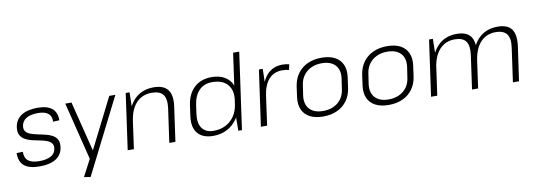

<svg xmlns="http://www.w3.org/2000/svg" viewBox="-66 -1189 5113 1827"><g transform="rotate(-10 2490.5 -275.0)"><path d="M228 6Q128 6 80.5 -34Q33 -74 34 -157L95 -159Q93 -100 127.5 -72Q162 -44 236 -44Q306 -44 347.5 -67.5Q389 -91 395 -136Q400 -171 383.5 -190Q367 -209 337 -220Q307 -231 270.5 -237.5Q234 -244 197.5 -253Q161 -262 132 -278.5Q103 -295 87.5 -323.5Q72 -352 79 -400Q90 -472 147.5 -509.5Q205 -547 306 -547Q398 -547 444 -508.5Q490 -470 489 -394L428 -391Q431 -444 398.5 -470.5Q366 -497 299 -497Q228 -497 187 -472Q146 -447 139 -401Q134 -366 150.5 -346Q167 -326 197 -315.5Q227 -305 263.5 -297.5Q300 -290 336.5 -281.5Q373 -273 402.5 -257Q432 -241 447 -212.5Q462 -184 455 -136Q445 -67 387.5 -30.5Q330 6 228 6Z M626 179 725 -10 713 27 572 -540H632L752 -61H756L997 -540H1056L688 190Z M1528 -326Q1540 -415 1509 -457Q1478 -499 1399 -499Q1308 -499 1250.5 -438.5Q1193 -378 1177 -265L1138 -203L1147 -264Q1168 -401 1239.5 -474Q1311 -547 1426 -547Q1523 -547 1563.5 -493Q1604 -439 1587 -327L1541 0H1482ZM1156 -540H1193L1189 -354L1140 0H1080Z M1908 7Q1805 7 1756.5 -52Q1708 -111 1724 -219L1738 -321Q1754 -428 1818.5 -487.5Q1883 -547 1986 -547Q2061 -547 2112 -516.5Q2163 -486 2185.5 -430.5Q2208 -375 2197 -298L2189 -247Q2179 -170 2140.5 -113Q2102 -56 2042 -24.5Q1982 7 1908 7ZM1918 -40Q1984 -40 2035 -66Q2086 -92 2119 -140.5Q2152 -189 2161 -256L2166 -288Q2180 -387 2131 -443Q2082 -499 1982 -499Q1906 -499 1857.5 -450.5Q1809 -402 1796 -312L1784 -226Q1772 -138 1807.5 -89Q1843 -40 1918 -40ZM2150 -178 2229 -740H2288L2184 0H2149Z M2443 -540H2480L2475 -343L2427 0H2367ZM2447 -301Q2464 -422 2521.5 -484.5Q2579 -547 2671 -547Q2687 -547 2703.5 -545Q2720 -543 2736 -539L2724 -486Q2697 -494 2660 -494Q2580 -494 2531 -441Q2482 -388 2466 -282Z M2970 7Q2893 7 2841.5 -20Q2790 -47 2767.5 -98Q2745 -149 2755 -219L2769 -321Q2780 -391 2816.5 -441.5Q2853 -492 2912.5 -519.5Q2972 -547 3048 -547Q3125 -547 3176 -520Q3227 -493 3249.5 -442Q3272 -391 3262 -321L3248 -219Q3238 -149 3201 -98Q3164 -47 3105 -20Q3046 7 2970 7ZM2977 -45Q3064 -45 3121 -92Q3178 -139 3188 -220L3203 -320Q3214 -402 3170.5 -448.5Q3127 -495 3040 -495Q2983 -495 2938 -473.5Q2893 -452 2864.5 -413Q2836 -374 2829 -320L2814 -220Q2804 -139 2847.5 -92Q2891 -45 2977 -45Z M3603 7Q3526 7 3474.5 -20Q3423 -47 3400.5 -98Q3378 -149 3388 -219L3402 -321Q3413 -391 3449.5 -441.5Q3486 -492 3545.5 -519.5Q3605 -547 3681 -547Q3758 -547 3809 -520Q3860 -493 3882.5 -442Q3905 -391 3895 -321L3881 -219Q3871 -149 3834 -98Q3797 -47 3738 -20Q3679 7 3603 7ZM3610 -45Q3697 -45 3754 -92Q3811 -139 3821 -220L3836 -320Q3847 -402 3803.5 -448.5Q3760 -495 3673 -495Q3616 -495 3571 -473.5Q3526 -452 3497.5 -413Q3469 -374 3462 -320L3447 -220Q3437 -139 3480.5 -92Q3524 -45 3610 -45Z M4848 -327Q4861 -415 4829.5 -457Q4798 -499 4722 -499Q4633 -499 4576.5 -438.5Q4520 -378 4503 -265L4464 -203L4473 -264Q4491 -401 4563 -474Q4635 -547 4750 -547Q4846 -547 4884.5 -493.5Q4923 -440 4908 -329L4861 0H4802ZM4087 -540H4124L4120 -346L4071 0H4011ZM4453 -327Q4465 -415 4434.5 -457Q4404 -499 4327 -499Q4238 -499 4181.5 -438.5Q4125 -378 4108 -265L4069 -203L4078 -264Q4099 -401 4170 -474Q4241 -547 4354 -547Q4450 -547 4489 -493.5Q4528 -440 4512 -329L4466 0H4407Z"/></g></svg>

Font: Pathway Extreme 28pt ExtraLight
Style: Italic
Weight: 250
Italic angle: -8°
Designer: Eduardo Rodriguez Tunni
Foundry: Eduardo Rodriguez Tunni
Version: Version 1.001;gftools[0.9.26]